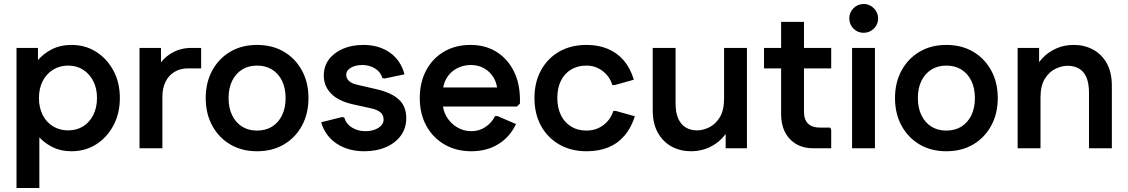

<svg xmlns="http://www.w3.org/2000/svg" viewBox="-20 -746 5673 966"><path d="M340 15Q284 15 240 -8Q196 -31 166.5 -68Q137 -105 125 -147V-359Q137 -402 166.5 -438.5Q196 -475 240 -497.5Q284 -520 340 -520Q409 -520 463.5 -485.5Q518 -451 550.5 -391Q583 -331 583 -253Q583 -175 550.5 -114.5Q518 -54 463.5 -19.5Q409 15 340 15ZM63 200V-505H171V-349L147 -253L178 -156V200ZM323 -90Q366 -90 398.5 -110.5Q431 -131 449.5 -168Q468 -205 468 -253Q468 -301 449.5 -337.5Q431 -374 398.5 -395Q366 -416 323 -416Q280 -416 246.5 -395Q213 -374 194.5 -337.5Q176 -301 176 -253Q176 -205 194.5 -168Q213 -131 246.5 -110.5Q280 -90 323 -90Z M682 0V-505H790V-376L761 -378Q782 -437 831 -471Q880 -505 943 -505H992V-402H926Q887 -402 858 -384.5Q829 -367 813 -335Q797 -303 797 -259V0Z M1273 15Q1197 15 1139 -19Q1081 -53 1048 -113.5Q1015 -174 1015 -253Q1015 -331 1048 -391.5Q1081 -452 1139 -486Q1197 -520 1273 -520Q1350 -520 1408 -486Q1466 -452 1499 -391.5Q1532 -331 1532 -253Q1532 -174 1499 -113.5Q1466 -53 1408 -19Q1350 15 1273 15ZM1273 -89Q1317 -89 1349 -109Q1381 -129 1399 -166Q1417 -203 1417 -252Q1417 -303 1399 -339.5Q1381 -376 1349 -396Q1317 -416 1273 -416Q1230 -416 1198 -396Q1166 -376 1148 -339.5Q1130 -303 1130 -253Q1130 -203 1148 -166Q1166 -129 1198 -109Q1230 -89 1273 -89Z M1813 15Q1731 15 1673 -24Q1615 -63 1596 -131L1701 -157L1712 -155Q1721 -123 1750.5 -104.5Q1780 -86 1819 -86Q1857 -86 1883.5 -102.5Q1910 -119 1910 -145Q1910 -167 1894.5 -180.5Q1879 -194 1847 -201L1752 -222Q1682 -238 1645.5 -275.5Q1609 -313 1609 -366Q1609 -412 1634.5 -446.5Q1660 -481 1705 -500.5Q1750 -520 1808 -520Q1887 -520 1942 -481Q1997 -442 2015 -372L1915 -351L1904 -353Q1896 -383 1867.5 -401Q1839 -419 1803 -419Q1769 -419 1745.5 -405.5Q1722 -392 1722 -369Q1722 -352 1736 -338.5Q1750 -325 1780 -319L1875 -297Q1949 -280 1986.5 -245.5Q2024 -211 2024 -152Q2024 -101 1996.5 -63.5Q1969 -26 1921.5 -5.5Q1874 15 1813 15Z M2352 15Q2275 15 2216.5 -19Q2158 -53 2125 -113Q2092 -173 2092 -253Q2092 -332 2124.5 -392.5Q2157 -453 2214.5 -486.5Q2272 -520 2347 -520Q2422 -520 2477.5 -485.5Q2533 -451 2564.5 -389Q2596 -327 2596 -244V-225L2581 -210H2146V-306H2544L2483 -283Q2482 -325 2463.5 -355.5Q2445 -386 2415.5 -402.5Q2386 -419 2349 -419Q2309 -419 2276 -400.5Q2243 -382 2225 -349.5Q2207 -317 2207 -274V-234Q2207 -193 2226.5 -159.5Q2246 -126 2279 -106Q2312 -86 2352 -86Q2390 -86 2421.5 -106.5Q2453 -127 2471 -162H2483L2576 -122Q2546 -57 2487.5 -21Q2429 15 2352 15Z M2931 15Q2853 15 2794 -19Q2735 -53 2702 -113Q2669 -173 2669 -253Q2669 -332 2702 -392.5Q2735 -453 2794 -486.5Q2853 -520 2931 -520Q2991 -520 3038.5 -500Q3086 -480 3119 -441Q3152 -402 3169 -345L3073 -318H3061Q3047 -363 3011 -389.5Q2975 -416 2931 -416Q2886 -416 2853 -396Q2820 -376 2802 -339.5Q2784 -303 2784 -253Q2784 -204 2802 -167Q2820 -130 2853 -109.5Q2886 -89 2931 -89Q2963 -89 2989.5 -101Q3016 -113 3036 -135Q3056 -157 3066 -188H3078L3174 -161Q3156 -103 3122 -63.5Q3088 -24 3040.5 -4.5Q2993 15 2931 15Z M3738 -505V0H3631V-129L3660 -127Q3644 -83 3614 -51.5Q3584 -20 3544 -2.5Q3504 15 3457 15Q3403 15 3359.5 -8.5Q3316 -32 3290 -78Q3264 -124 3264 -192V-505H3379V-226Q3379 -179 3392.5 -149Q3406 -119 3430.5 -104.5Q3455 -90 3487 -90Q3517 -90 3548.5 -105.5Q3580 -121 3601.5 -156Q3623 -191 3623 -251V-505Z M4072 0Q3998 0 3954 -46.5Q3910 -93 3910 -172V-636H4025V-184Q4025 -144 4045.5 -124Q4066 -104 4105 -104H4157L4162 -93V0ZM3824 -402V-505H4162V-402Z M4267 0V-505H4382V0ZM4325 -581Q4295 -581 4274 -602Q4253 -623 4253 -654Q4253 -683 4274 -704.5Q4295 -726 4326 -726Q4355 -726 4376.5 -704.5Q4398 -683 4398 -653Q4398 -623 4376.5 -602Q4355 -581 4325 -581Z M4741 15Q4665 15 4607 -19Q4549 -53 4516 -113.5Q4483 -174 4483 -253Q4483 -331 4516 -391.5Q4549 -452 4607 -486Q4665 -520 4741 -520Q4818 -520 4876 -486Q4934 -452 4967 -391.5Q5000 -331 5000 -253Q5000 -174 4967 -113.5Q4934 -53 4876 -19Q4818 15 4741 15ZM4741 -89Q4785 -89 4817 -109Q4849 -129 4867 -166Q4885 -203 4885 -252Q4885 -303 4867 -339.5Q4849 -376 4817 -396Q4785 -416 4741 -416Q4698 -416 4666 -396Q4634 -376 4616 -339.5Q4598 -303 4598 -253Q4598 -203 4616 -166Q4634 -129 4666 -109Q4698 -89 4741 -89Z M5100 0V-505H5208V-376L5179 -378Q5195 -422 5225 -453.5Q5255 -485 5295 -502.5Q5335 -520 5382 -520Q5436 -520 5479.5 -496.5Q5523 -473 5548.5 -427.5Q5574 -382 5574 -314V0H5459V-279Q5459 -327 5446 -357Q5433 -387 5408.5 -401Q5384 -415 5352 -415Q5322 -415 5290.5 -400Q5259 -385 5237 -350Q5215 -315 5215 -255V0Z"/></svg>

Font: Fustat
Style: Bold
Weight: 700
Designer: Mohamed Gaber, Khaled Hosny, Laura Garcia Mut
Foundry: Kief Type Foundry, Alif Type Foundry, Hard Type Foundry
Version: Version 1.007